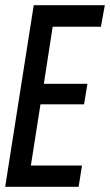

<svg xmlns="http://www.w3.org/2000/svg" viewBox="-22 -720 424 740"><path d="M-2 0 108 -700H382L367 -617H181L147 -397H315L302 -318H134L97 -82H294L281 0Z"/></svg>

Font: Georama Condensed Medium
Style: Italic
Weight: 500
Width: 3
Italic angle: -9°
Designer: Jean-Baptiste Levee
Foundry: Production Type
Version: Version 1.000